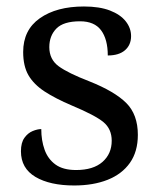

<svg xmlns="http://www.w3.org/2000/svg" viewBox="-20 -565 491 595"><path d="M210 9.8Q134.8 9.8 89.8 -16.8Q44.9 -43.5 44.9 -96.2Q44.9 -123 55.7 -137.9Q66.4 -152.8 81.3 -158.9Q96.2 -165 107.9 -165Q107.9 -129.9 118.2 -101.1Q128.4 -72.3 151.9 -55.2Q175.3 -38.1 215.8 -38.1Q269 -38.1 297.6 -63.2Q326.2 -88.4 326.2 -128.9Q326.2 -165.5 300.3 -186.8Q274.4 -208 203.1 -237.8Q151.4 -259.8 117.9 -281.7Q84.5 -303.7 68.1 -332Q51.8 -360.4 51.8 -403.8Q51.8 -472.2 103.5 -508.5Q155.3 -544.9 240.2 -544.9Q288.1 -544.9 320.6 -532.5Q353 -520 369.6 -499Q386.2 -478 386.2 -453.1Q386.2 -425.8 367.4 -409.4Q348.6 -393.1 314 -393.1Q314 -443.4 293.2 -471.2Q272.5 -499 228 -499Q176.8 -499 154.8 -476.6Q132.8 -454.1 132.8 -418.9Q132.8 -380.9 161.9 -359.6Q190.9 -338.4 256.8 -313Q335.4 -281.7 371.3 -245.8Q407.2 -210 407.2 -147Q407.2 -95.2 382.6 -60.3Q357.9 -25.4 313.5 -7.8Q269 9.8 210 9.8Z"/></svg>

Font: Satisar Sharada
Style: Regular
Weight: 400
Designer: Vinodh Rajan & Sunil Mahnoori
Version: 2.2